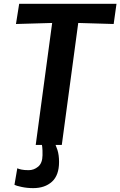

<svg xmlns="http://www.w3.org/2000/svg" viewBox="-20 -767 636 1016"><path d="M169 0 256 -645.5 64.5 -640 81.5 -747H596.5L581.5 -640L394 -645.5L307 0ZM155.5 228.5Q123.5 228.5 94.2 222.2Q65 216 56.5 211L71.5 123.5Q78.5 127 93 130.2Q107.5 133.5 132 133.5Q159.5 133.5 182 114.8Q204.5 96 205 54.5Q205.5 26 203.5 10.5Q201.5 -5 199.5 -15L227.5 -17L265.5 -15Q275.5 -0.5 284 26.5Q292.5 53.5 292.5 90Q292.5 160.5 255 194.5Q217.5 228.5 155.5 228.5Z"/></svg>

Font: Merriweather Sans SemiBold
Style: Italic
Weight: 600
Italic angle: -7.5°
Designer: Eben Sorkin
Foundry: Eben Sorkin
Version: Version 2.001